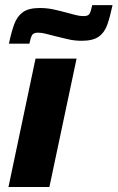

<svg xmlns="http://www.w3.org/2000/svg" viewBox="-20 -743 467 763"><path d="M13.7 0 121.2 -510H284.3L176.3 0ZM15.5 -569.5Q24.9 -615.1 36.4 -646.4Q47.8 -677.8 70.7 -694.5Q93.7 -711.2 138.3 -711.2Q167.2 -711.2 194.4 -705.2Q221.7 -699.1 246.1 -692.4Q265.5 -687.3 281.5 -683.1Q297.5 -679 311.9 -679Q330.6 -679 336 -688.3Q341.3 -697.7 346.5 -722.7H427.2Q417.8 -678.1 406.9 -646.2Q395.9 -614.4 372.8 -597.7Q349.6 -580.9 304.9 -580.9Q274.9 -580.9 248.3 -587.5Q221.6 -594.1 197.2 -599.8Q178.2 -604.9 161.4 -609Q144.6 -613.2 131.3 -613.2Q113.1 -613.2 107.5 -603.6Q101.9 -594 96.8 -569.5Z"/></svg>

Font: Saira Thin
Style: Italic
Weight: 100
Italic angle: -12°
Designer: Hector Gatti with collaboration of the Omnibus-Type team
Foundry: Omnibus-Type
Version: Version 1.101